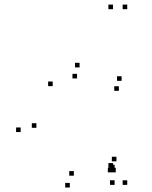

<svg xmlns="http://www.w3.org/2000/svg" viewBox="-20 -795 660 836"><path d="M479 -58V-78H459V-58ZM479 10V-10H459V10ZM534 10V-10H514V10ZM534 -755V-775H514V-755ZM472 -755V-775H452V-755ZM472 -65V-85H452V-65ZM284 21.5V1.5H264V21.5ZM469.5 -44.5V-64.5H449.5V-44.5ZM484 -44.5V-64.5H464V-44.5ZM487 -92.5V-112.5H467V-92.5ZM301.5 -30V-50H281.5V-30ZM138.5 -238.5V-258.5H118.5V-238.5ZM209.5 -420V-440H189.5V-420ZM315.5 -453.5V-473.5H295.5V-453.5ZM497.5 -399.5V-419.5H477.5V-399.5ZM509.5 -443V-463H489.5V-443ZM326.5 -501.5V-521.5H306.5V-501.5ZM70 -220V-240H50V-220Z"/></svg>

Font: Monaspace Argon Dots Var
Style: Regular
Weight: 400
Designer: Riley Cran and the Lettermatic Team
Version: Version 1.100 (Monaspace Argon Dots)